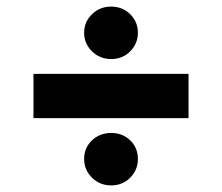

<svg xmlns="http://www.w3.org/2000/svg" viewBox="-20 -634 673 582"><path d="M317 -455Q282.5 -455 258.8 -478.5Q235 -502 235 -535Q235 -567.5 258.8 -590.8Q282.5 -614 317 -614Q351.5 -614 374.8 -590.8Q398 -567.5 398 -535Q398 -502 374.8 -478.5Q351.5 -455 317 -455ZM81.5 -276V-410H551.5V-276ZM317 -72Q282.5 -72 258.8 -95.5Q235 -119 235 -152Q235 -186 258.8 -208.5Q282.5 -231 317 -231Q351.5 -231 374.8 -208.5Q398 -186 398 -152Q398 -119 374.8 -95.5Q351.5 -72 317 -72Z"/></svg>

Font: Overpass ExtraBold
Style: Regular
Weight: 800
Designer: Delve Withrington, Dave Bailey, Thomas Jockin
Foundry: Delve Fonts LLC
Version: Version 4.000; ttfautohint (v1.8.3)